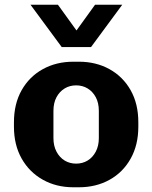

<svg xmlns="http://www.w3.org/2000/svg" viewBox="-20 -782 644 812"><path d="M290 10Q218 10 161 -22Q104 -54 71.5 -111.5Q39 -169 39 -246V-265Q39 -343 71.5 -400.5Q104 -458 161 -489.5Q218 -521 290 -521H314Q386 -521 443 -489.5Q500 -458 532.5 -400.5Q565 -343 565 -265V-246Q565 -169 532.5 -111Q500 -53 443 -21.5Q386 10 314 10ZM302 -90Q329 -90 350.5 -103Q372 -116 385 -140.5Q398 -165 398 -198V-313Q398 -347 385 -371Q372 -395 350.5 -408Q329 -421 302 -421Q275 -421 253.5 -408Q232 -395 219 -371Q206 -347 206 -313V-198Q206 -165 219 -140.5Q232 -116 253.5 -103Q275 -90 302 -90ZM497 -762 365 -583H241L109 -762H225L339 -604H268L382 -762Z"/></svg>

Font: Chivo Medium
Style: Bold
Weight: 700
Version: Version 2.002